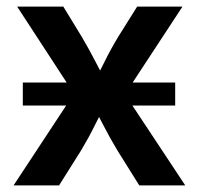

<svg xmlns="http://www.w3.org/2000/svg" viewBox="-20 -559 600 579"><path d="M48.8 -240.7V-310.1H508.3V-240.7ZM21 0 232.9 -321.8 232.4 -231.4 31.7 -539.1H170.9L226.1 -448.7Q249.5 -409.2 268.6 -371.8Q287.6 -334.5 306.6 -298.8H256.3Q276.4 -334 294.7 -371.6Q313 -409.2 336.9 -448.7L393.6 -539.1H530.3L327.1 -229.5L327.6 -318.8L538.6 0H399.9L334 -105.5Q310.5 -144.5 291.7 -181.4Q272.9 -218.3 253.4 -252.9H303.2Q284.2 -218.3 266.1 -181.4Q248 -144.5 224.6 -105.5L158.2 0Z"/></svg>

Font: Inter 18pt SemiBold
Style: Regular
Weight: 600
Designer: Rasmus Andersson
Foundry: rsms
Version: Version 4.001;git-66647c0bb